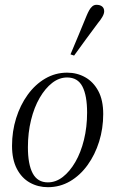

<svg xmlns="http://www.w3.org/2000/svg" viewBox="-20 -766 478 798"><path d="M179 12Q138 12 104 -7Q70 -26 50 -64.5Q30 -103 30 -160Q30 -220 47 -274.5Q64 -329 95 -372Q126 -415 168 -439.5Q210 -464 259 -464Q300 -464 334 -445Q368 -426 388.5 -388Q409 -350 409 -292Q409 -232 392 -177.5Q375 -123 344 -80Q313 -37 271 -12.5Q229 12 179 12ZM179 -8Q212 -8 241 -30.5Q270 -53 293 -92.5Q316 -132 329 -185Q342 -238 342 -298Q342 -369 322.5 -406.5Q303 -444 259 -444Q226 -444 197 -421.5Q168 -399 145 -359.5Q122 -320 109 -267Q96 -214 96 -154Q96 -83 116 -45.5Q136 -8 179 -8ZM273 -540Q290 -581 307 -621Q324 -661 340 -701Q345 -713 350.5 -723Q356 -733 363.5 -739.5Q371 -746 381 -746Q396 -746 404.5 -739Q413 -732 413 -719Q413 -709 405.5 -696Q398 -683 387 -670Q362 -636 337 -602.5Q312 -569 288 -535Z"/></svg>

Font: Source Serif 4 60pt
Style: Italic
Weight: 400
Italic angle: -12°
Version: Version 4.004;hotconv 1.0.116;makeotfexe 2.5.65601